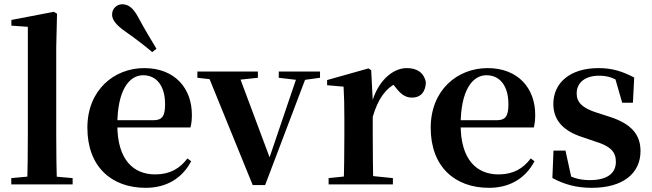

<svg xmlns="http://www.w3.org/2000/svg" viewBox="-20 -875 3095 911"><path d="M33.5 0H324.6V-29.9L208 -40.2H145.2L33.5 -29.9ZM109.1 0H250.6C247.8 -69.9 246.8 -159.6 246.8 -234.8V-650.9L250.6 -810L235.6 -819L34 -780.3V-753.3L112.1 -747.8V-234.8C112.1 -159.6 111.1 -69.9 109.1 0Z M671.2 16.2C770.4 16.2 844.6 -29.4 887.1 -109.9L869.2 -123.2C833.5 -75.9 787.1 -47.5 716.4 -47.5C612.6 -47.5 536.7 -117.3 536.7 -282.7C536.7 -444.8 591.5 -518 659.1 -518C722.5 -518 763.3 -468.1 763.3 -380.4C763.3 -325.7 750.6 -304.6 708.4 -304.6H453.1V-270.2H883.7C888.4 -288.1 890.4 -306.2 890.4 -330.9C890.4 -454.7 810.8 -551.9 664.4 -551.9C522.3 -551.9 394.6 -448.8 394.6 -268.8C394.6 -83.9 509.3 16.2 671.2 16.2ZM722.4 -643.7C697.8 -684.5 672.1 -726 634.5 -795.4C611.6 -837.5 588.6 -854.8 559.8 -854.8C536 -854.8 511.8 -836.1 511.8 -805.7C511.8 -779.2 533.9 -754.3 574.1 -725.9C632.5 -685.1 667.5 -656.9 702.4 -627.8Z M1179 3.1H1238L1442.4 -535.7H1397.4L1254.4 -114.7L1248.7 -100.6H1269.6L1107 -535.7H959.7ZM916.5 -506 1014.1 -494.8H1098.4L1203.6 -506V-535.7H916.5ZM1302.6 -506 1397 -494.8H1417.4L1498.4 -506V-535.7H1302.6Z M1539.2 0H1844.2V-29.9L1733.8 -41.2H1647.3L1539.2 -29.9ZM1610.2 0H1751.6C1749.6 -50.2 1748.6 -165.6 1748.6 -234.8V-398.7L1741.2 -541.7L1728.2 -550.4L1532.1 -495.2V-470.7L1610.2 -463.8C1612.9 -415.2 1613.9 -377 1613.9 -310.2V-234.8C1613.9 -165.6 1612.9 -50.2 1610.2 0ZM1748.4 -320.2C1774.2 -408.3 1809.9 -455.5 1867.4 -485.1L1830.8 -490.9L1853.8 -464.4C1878.7 -431.7 1900.5 -411.9 1934.2 -411.9C1979.4 -411.9 1999.2 -442.3 2000.7 -484.5C1990.9 -534 1954.4 -551.9 1909.6 -551.9C1843.4 -551.9 1770.8 -490.4 1742.4 -380.9H1715.3Z M2300.2 16.2C2399.4 16.2 2473.6 -29.4 2516.1 -109.9L2498.2 -123.2C2462.5 -75.9 2416.1 -47.5 2345.4 -47.5C2241.6 -47.5 2165.7 -117.3 2165.7 -282.7C2165.7 -444.8 2220.5 -518 2288.1 -518C2351.5 -518 2392.3 -468.1 2392.3 -380.4C2392.3 -325.7 2379.6 -304.6 2337.4 -304.6H2082.1V-270.2H2512.7C2517.4 -288.1 2519.4 -306.2 2519.4 -330.9C2519.4 -454.7 2439.8 -551.9 2293.4 -551.9C2151.3 -551.9 2023.6 -448.8 2023.6 -268.8C2023.6 -83.9 2138.3 16.2 2300.2 16.2Z M2788.3 16.2C2934.7 16.2 3019.1 -51.5 3019.1 -158.3C3019.1 -236.2 2975.5 -288 2871.9 -321.1L2815.8 -339.1C2739.5 -362.6 2716.2 -391.5 2716.2 -431.8C2716.2 -482.7 2756 -515.8 2822.8 -515.8C2867.2 -515.8 2895.7 -503.8 2936 -477V-507.8L2893.6 -521.5L2932.1 -387.7H2983.1L2989.1 -507.2C2933 -536.5 2884.7 -551.9 2820.2 -551.9C2682.4 -551.9 2605.5 -480 2605.5 -382C2605.5 -300.5 2657.7 -251.5 2744.7 -223.9L2800.5 -204.9C2881.1 -180.9 2902.2 -151.4 2902.2 -107.2C2902.2 -51.4 2859.2 -20.4 2778.8 -20.4C2724.7 -20.4 2688.1 -33.6 2645.6 -62V-26L2693.6 -20.6L2663.1 -160.4H2606.2L2600.9 -30.3C2658.2 0.3 2714.9 16.2 2788.3 16.2Z"/></svg>

Font: Source Han Serif CN VF
Style: Regular
Weight: 250
Designer: Ryoko NISHIZUKA 西塚涼子 (kana & ideographs); Frank Grießhammer (Latin, Greek & Cyrillic); Wenlong ZHANG 张文龙 (bopomofo); San
Foundry: Adobe
Version: Version 2.002;hotconv 1.1.0;makeotfexe 2.6.0